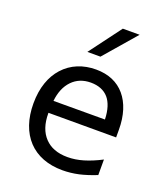

<svg xmlns="http://www.w3.org/2000/svg" viewBox="-150 -921 901 1038"><g transform="rotate(20 301.0 -401.5)"><path d="M239.3 -633.3H314.5L473.1 -816.9H376.5ZM330.6 14.2C360.8 14.2 393.1 10.7 423.8 3.9C450.2 -2 488.3 -13.7 522.5 -27.8V-117.2C486.8 -98.6 453.6 -85 422.4 -75.7C391.1 -66.4 361.3 -62 332 -62C272.9 -62 231 -79.6 201.2 -110.8C169.9 -143.6 154.3 -189.5 154.3 -249V-252H543.5V-295.9C543.5 -378.4 522 -444.3 483.4 -489.7C444.8 -535.2 389.2 -560.1 316.9 -560.1C243.7 -560.1 177.7 -534.7 130.4 -481.9C86.9 -433.6 60.5 -363.8 60.5 -272.5C60.5 -184.1 85.4 -111.8 132.3 -62C179.2 -12.2 247.1 14.2 330.6 14.2ZM157.7 -321.8C163.1 -372.6 179.7 -412.1 207.5 -440.9C235.4 -469.7 271 -483.9 314.9 -483.9C357.9 -483.9 393.1 -470.2 416.5 -442.9C438 -418 452.1 -377.9 453.6 -322.3Z"/></g></svg>

Font: Hack
Style: Regular
Weight: 400
Monospace: yes
Designer: Christopher Simpkins
Foundry: Christopher Simpkins
Version: Version 2.010